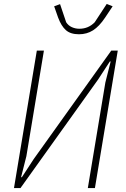

<svg xmlns="http://www.w3.org/2000/svg" viewBox="-20 -955 640 975"><path d="M167 -698H203L114 -162L87 -55H91L151 -147L545 -698H578L462 0H426L515 -536L542 -643H538L478 -551L84 0H51ZM381 -781Q338 -781 314.5 -802Q291 -823 275 -866L255 -923L285 -934L316 -842Q327 -825 345 -817Q363 -809 383 -809Q429 -809 461 -842L522 -935L552 -923L514 -866Q484 -821 452.5 -801Q421 -781 381 -781Z"/></svg>

Font: IBM Plex Mono ExtraLight
Style: Italic
Weight: 200
Italic angle: -9°
Monospace: yes
Designer: Mike Abbink, Paul van der Laan, Pieter van Rosmalen
Foundry: Bold Monday
Version: Version 2.3